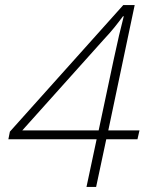

<svg xmlns="http://www.w3.org/2000/svg" viewBox="-20 -737 590 757"><path d="M321 0H359L399 -188H522L530 -223H407L511 -717H466L19 -218L13 -188H361ZM68 -223 388 -580C422 -616 441 -641 465 -673H468C455 -622 445 -581 428 -501L369 -223Z"/></svg>

Font: Noto Sans ExtraLight
Style: Italic
Weight: 200
Italic angle: -12°
Designer: Monotype Design Team
Foundry: Monotype Imaging Inc.
Version: Version 2.013